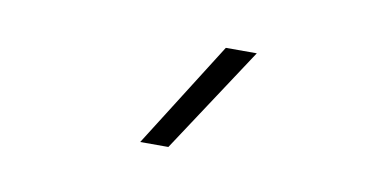

<svg xmlns="http://www.w3.org/2000/svg" viewBox="-35 -868 656 331"><g transform="rotate(10 293.0 -702.0)"><path d="M221.7 -609.4H271L393.1 -794.9H338.9Z"/></g></svg>

Font: Cascadia Code PL ExtraLight
Style: Regular
Weight: 200
Monospace: yes
Designer: Aaron Bell
Foundry: Saja Typeworks
Version: Version 2404.023